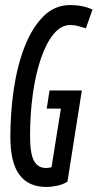

<svg xmlns="http://www.w3.org/2000/svg" viewBox="-20 -730 386 760"><path d="M163 10Q93 10 57 -38Q21 -86 21 -188Q21 -286 35 -379.5Q49 -473 78.5 -547.5Q108 -622 152.5 -666Q197 -710 258 -710Q309 -710 346 -692L320 -618Q306 -622 290.5 -626.5Q275 -631 258 -631Q222 -631 192.5 -595.5Q163 -560 142 -498.5Q121 -437 110 -358Q99 -279 99 -192Q99 -122 114.5 -93.5Q130 -65 162 -65Q168 -65 174 -66Q180 -67 184 -68L221 -300H165L176 -372H304L247 -11Q230 0 207 5Q184 10 163 10Z"/></svg>

Font: Georama Extra Condensed Medium
Style: Italic
Weight: 500
Width: 2
Italic angle: -9°
Designer: Jean-Baptiste Levee
Foundry: Production Type
Version: Version 1.000